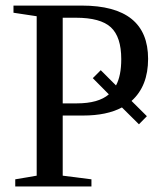

<svg xmlns="http://www.w3.org/2000/svg" viewBox="-20 -675 596 695"><path d="M207 -256.8V-39.1L311 -25.9V0H35.2V-25.9L112.8 -39.1V-616.2L28.8 -628.9V-654.8H275.9Q516.1 -654.8 516.1 -461.9Q516.1 -363.3 456.1 -309.6L511.7 -254.4L482.9 -225.1L421.4 -286.1Q366.7 -256.8 280.8 -256.8ZM344.7 -420.9 399.9 -365.7Q418.9 -400.9 418.9 -460.9Q418.9 -541.5 381.3 -576.2Q343.8 -610.8 254.9 -610.8H207V-300.8H257.8Q336.4 -300.8 374 -333.5L315.9 -392.1Z"/></svg>

Font: Times New Roman
Style: Regular
Weight: 400
Designer: Steve Matteson
Foundry: Ascender Corporation
Version: Version 2.00.3